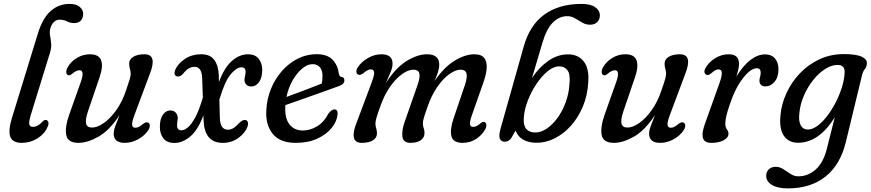

<svg xmlns="http://www.w3.org/2000/svg" viewBox="-20 -742 4581 1010"><path d="M346 -721.5Q381.5 -721.5 399.5 -705.8Q417.5 -690 417.5 -669.5Q417.5 -647 405.2 -633.8Q393 -620.5 370.5 -620.5Q349.5 -620.5 332.8 -629.5Q316 -638.5 294 -638.5Q275.5 -638.5 262.2 -624.8Q249 -611 243.5 -588Q240 -570.5 243.8 -551.8Q247.5 -533 249.2 -511Q251 -489 242 -461.5L144.5 -145.5Q131 -103 133.8 -88.8Q136.5 -74.5 153 -74.5Q179 -74.5 205.5 -104Q215.5 -114 225 -110Q232.5 -107.5 234.8 -97.5Q237 -87.5 229.5 -73Q214.5 -37.5 177 -14Q139.5 9.5 94 9.5Q45.5 9.5 34 -23.2Q22.5 -56 43 -122L179.5 -566.5Q204.5 -647.5 247 -684.5Q289.5 -721.5 346 -721.5Z M758 -97.5Q767 -94 768 -82.5Q769 -71 760.5 -58Q741 -28 706.5 -9.2Q672 9.5 636.5 9.5Q578 9.5 578 -39Q578 -56 586.2 -78Q594.5 -100 609 -136.5Q556 -56 498.2 -23.2Q440.5 9.5 393 9.5Q336.5 9.5 328.5 -32Q320.5 -73.5 345.5 -143L405 -310.5Q427 -372.5 398 -372.5Q381.5 -372.5 360.5 -354.5Q346 -342 337 -347Q330 -350.5 328.8 -361.2Q327.5 -372 335.5 -387.5Q352 -417.5 384 -437Q416 -456.5 453 -456.5Q500.5 -456.5 512 -424.5Q523.5 -392.5 504 -336L443 -157Q427.5 -111 433 -91Q438.5 -71 464.5 -71Q492 -71 526 -94.8Q560 -118.5 591.8 -162.8Q623.5 -207 643.5 -268Q658 -309.5 662.8 -326.5Q667.5 -343.5 667.5 -354.5Q667.5 -367 663.5 -379.5Q659.5 -392 659.5 -407Q659.5 -430 681.2 -443.2Q703 -456.5 740 -456.5Q809.5 -456.5 767.5 -351.5L688 -139Q673.5 -100.5 675 -85.2Q676.5 -70 692.5 -70Q701 -70 710.2 -74.5Q719.5 -79 733 -90.5Q749 -102 758 -97.5Z M1131 -345.5 1131.5 -310.5Q1160.5 -387.5 1200.5 -422Q1240.5 -456.5 1284.5 -456.5Q1322 -456.5 1340.5 -433.2Q1359 -410 1359.5 -375Q1359 -333 1342.5 -310Q1326 -287 1302 -287Q1285.5 -287 1275.8 -297Q1266 -307 1266 -323Q1266.5 -332 1269.2 -342.8Q1272 -353.5 1272 -364.5Q1272 -388 1249.5 -388Q1224.5 -388 1193.5 -351.2Q1162.5 -314.5 1134 -218.5L1136.5 -122.5Q1138 -59.5 1179 -59.5Q1208 -59.5 1237.5 -94.5Q1258 -114.5 1273 -110.5Q1281.5 -107.5 1284 -98Q1286.5 -88.5 1282 -75.5Q1269 -41.5 1233.5 -16Q1198 9.5 1152.5 9.5Q1102.5 9.5 1077.8 -20.8Q1053 -51 1051 -108.5L1050 -134.5Q1020.5 -57 980.2 -23.5Q940 10 897.5 10Q858.5 10 839.5 -14.2Q820.5 -38.5 821 -76Q821 -116 837 -138.5Q853 -161 876 -161Q894 -161 904.5 -149.5Q915 -138 915 -119.5Q914.5 -111 913 -102Q911.5 -93 911.5 -82.5Q911.5 -56.5 934.5 -56.5Q949 -56.5 967.5 -71.2Q986 -86 1006.5 -123.2Q1027 -160.5 1047 -228.5L1043.5 -330.5Q1041.5 -390.5 1003.5 -390.5Q971 -390.5 943.5 -354.5Q926 -335 910 -340.5Q891.5 -347 901.5 -374Q915 -406.5 951.8 -431.5Q988.5 -456.5 1040 -456.5Q1085.5 -456.5 1107.2 -426.8Q1129 -397 1131 -345.5Z M1755.5 -139Q1752.5 -104 1725.2 -69.8Q1698 -35.5 1649.8 -13Q1601.5 9.5 1535 9.5Q1453.5 9.5 1414.8 -37.8Q1376 -85 1381 -163Q1384 -223 1406 -276Q1428 -329 1464.2 -369.8Q1500.5 -410.5 1547 -433.8Q1593.5 -457 1645.5 -457Q1701 -457 1729 -428.2Q1757 -399.5 1762.5 -354.5Q1765.5 -339 1775 -337.5Q1790.5 -336.5 1791.5 -321Q1793 -299 1761 -288.5Q1723 -274.5 1671 -256Q1619 -237.5 1567.8 -219.5Q1516.5 -201.5 1481 -189V-187Q1477 -121 1502.2 -88.2Q1527.5 -55.5 1573.5 -55.5Q1611.5 -55.5 1648 -77.5Q1684.5 -99.5 1707.5 -144.5Q1725.5 -167.5 1740.5 -166.5Q1759 -165 1755.5 -139ZM1624 -404.5Q1597.5 -404.5 1569.8 -381.5Q1542 -358.5 1519.5 -319.5Q1497 -280.5 1487 -232Q1527 -246.5 1579.8 -266.5Q1632.5 -286.5 1672.5 -302.5Q1676.5 -319 1676.5 -344Q1676.5 -371.5 1662.8 -388Q1649 -404.5 1624 -404.5Z M2108 -99 2176 -293.5Q2191.5 -337.5 2185.8 -356.5Q2180 -375.5 2155 -375.5Q2127.5 -375.5 2095 -352.2Q2062.5 -329 2032.2 -286.2Q2002 -243.5 1981.5 -185Q1966 -142 1960.5 -123.2Q1955 -104.5 1955 -91.5Q1955 -79 1959 -67Q1963 -55 1963 -40.5Q1963 -17 1941.8 -3.8Q1920.5 9.5 1883 9.5Q1847.5 9.5 1841.5 -18.8Q1835.5 -47 1856.5 -98.5L1935 -308Q1949.5 -346 1948 -361.5Q1946.5 -377 1930.5 -377Q1914 -377 1889.5 -355.5Q1874 -345 1864.5 -349.5Q1856 -352.5 1854.8 -363.8Q1853.5 -375 1862 -388Q1882 -418 1916.5 -437.2Q1951 -456.5 1986 -456.5Q2045 -456.5 2045 -407.5Q2045 -386.5 2034.5 -362Q2024 -337.5 2009.5 -304.5Q2061 -385.5 2118.8 -421Q2176.5 -456.5 2226 -456.5Q2291.5 -456.5 2290.5 -401Q2290.5 -382.5 2283.5 -361.5Q2276.5 -340.5 2266.5 -316Q2315 -388 2370.8 -422.2Q2426.5 -456.5 2475 -456.5Q2513 -456.5 2528 -436Q2543 -415.5 2540 -381.2Q2537 -347 2522 -305.5L2464.5 -142Q2451.5 -106.5 2452.2 -90.5Q2453 -74.5 2469 -74.5Q2477.5 -74.5 2486.5 -78.5Q2495.5 -82.5 2508 -93.5Q2521.5 -104 2529.5 -99.5Q2537 -96.5 2538.2 -85.8Q2539.5 -75 2531.5 -60Q2514.5 -30 2483.2 -10.2Q2452 9.5 2414 9.5Q2363.5 9.5 2354.8 -25.5Q2346 -60.5 2365.5 -117.5L2425 -293Q2439.5 -336 2434 -355.8Q2428.5 -375.5 2403 -375.5Q2376.5 -375.5 2343.8 -352.2Q2311 -329 2279.8 -284Q2248.5 -239 2226.5 -173Q2213.5 -136.5 2209 -120Q2204.5 -103.5 2204.5 -93Q2204.5 -79 2209 -67Q2213.5 -55 2213 -40.5Q2212.5 -17.5 2192.8 -4Q2173 9.5 2140.5 9.5Q2100.5 9.5 2096.8 -22.8Q2093 -55 2108 -99Z M2833.5 -517.5 2778.5 -331.5Q2814.5 -387 2863.8 -421.5Q2913 -456 2968 -456Q3022 -456 3051 -418.5Q3080 -381 3074.5 -310.5Q3071 -242 3047 -183.8Q3023 -125.5 2984.8 -82.2Q2946.5 -39 2899.5 -15Q2852.5 9 2803 9Q2762 9 2733.2 -6.8Q2704.5 -22.5 2692 -55L2669 -14.5Q2663 -6.5 2654.8 -1.5Q2646.5 3.5 2636 3.5Q2616.5 3.5 2609.5 -12Q2602.5 -27.5 2613.5 -66.5L2734.5 -495.5Q2766.5 -610.5 2844.2 -666Q2922 -721.5 3039 -721.5Q3086.5 -721.5 3111 -704.2Q3135.5 -687 3135.5 -661Q3135.5 -639.5 3121.8 -625.8Q3108 -612 3083.5 -612Q3062 -612 3042.8 -623.2Q3023.5 -634.5 3004.5 -645.8Q2985.5 -657 2964.5 -657Q2922 -657 2888.5 -623.8Q2855 -590.5 2833.5 -517.5ZM2922 -393Q2892 -393 2860.5 -367Q2829 -341 2801.5 -299.8Q2774 -258.5 2756 -211.5Q2738 -164.5 2735.5 -123Q2732 -83 2748.2 -64Q2764.5 -45 2796 -45Q2825.5 -45 2855.8 -65.2Q2886 -85.5 2912 -120.8Q2938 -156 2955 -201.8Q2972 -247.5 2975.5 -298.5Q2981 -351.5 2965.2 -372.2Q2949.5 -393 2922 -393Z M3574.5 -97.5Q3583.5 -94 3584.5 -82.5Q3585.5 -71 3577 -58Q3557.5 -28 3523 -9.2Q3488.5 9.5 3453 9.5Q3394.5 9.5 3394.5 -39Q3394.5 -56 3402.8 -78Q3411 -100 3425.5 -136.5Q3372.5 -56 3314.8 -23.2Q3257 9.5 3209.5 9.5Q3153 9.5 3145 -32Q3137 -73.5 3162 -143L3221.5 -310.5Q3243.5 -372.5 3214.5 -372.5Q3198 -372.5 3177 -354.5Q3162.5 -342 3153.5 -347Q3146.5 -350.5 3145.2 -361.2Q3144 -372 3152 -387.5Q3168.5 -417.5 3200.5 -437Q3232.5 -456.5 3269.5 -456.5Q3317 -456.5 3328.5 -424.5Q3340 -392.5 3320.5 -336L3259.5 -157Q3244 -111 3249.5 -91Q3255 -71 3281 -71Q3308.5 -71 3342.5 -94.8Q3376.5 -118.5 3408.2 -162.8Q3440 -207 3460 -268Q3474.5 -309.5 3479.2 -326.5Q3484 -343.5 3484 -354.5Q3484 -367 3480 -379.5Q3476 -392 3476 -407Q3476 -430 3497.8 -443.2Q3519.5 -456.5 3556.5 -456.5Q3626 -456.5 3584 -351.5L3504.5 -139Q3490 -100.5 3491.5 -85.2Q3493 -70 3509 -70Q3517.5 -70 3526.8 -74.5Q3536 -79 3549.5 -90.5Q3565.5 -102 3574.5 -97.5Z M3699.5 -348Q3690.5 -349 3686.8 -358.5Q3683 -368 3690 -382Q3706 -412.5 3740 -434.5Q3774 -456.5 3814 -456.5Q3867.5 -456.5 3867.5 -406Q3867.5 -393 3863.8 -376Q3860 -359 3854 -339.5Q3888 -396 3927 -426Q3966 -456 4004.5 -456Q4038 -456 4056.5 -434.8Q4075 -413.5 4075 -376.5Q4075 -336 4054.5 -311.8Q4034 -287.5 4007.5 -287.5Q3990 -287.5 3982.5 -296.2Q3975 -305 3975 -316.5Q3975 -327 3978.2 -337Q3981.5 -347 3981.5 -360Q3981.5 -383 3961 -383Q3929 -383 3887.8 -330Q3846.5 -277 3817 -187Q3804 -148 3799.8 -127.2Q3795.5 -106.5 3795.5 -90.5Q3795.5 -72 3803.8 -61.5Q3812 -51 3812 -39Q3812 -17.5 3786.5 -4Q3761 9.5 3722 9.5Q3684 9.5 3677.2 -18Q3670.5 -45.5 3692 -101L3764.5 -304Q3778 -342 3777 -359.5Q3776 -377 3759 -377Q3744 -377 3721.5 -356.5Q3707.5 -345 3699.5 -348Z M4429.5 5Q4400.5 125 4322.2 187Q4244 249 4125 249Q4070 249 4040.2 230.5Q4010.5 212 4010.5 183Q4010.5 162.5 4024 149Q4037.5 135.5 4060.5 135.5Q4082 135.5 4100.8 148Q4119.5 160.5 4138.8 173Q4158 185.5 4180 185.5Q4230 185.5 4270.5 150Q4311 114.5 4329.5 41L4371 -124.5Q4287.5 9 4178 9Q4129.5 9 4104 -27Q4078.5 -63 4085.5 -134.5Q4090.5 -194 4116.8 -251.5Q4143 -309 4187 -355.5Q4231 -402 4290 -429.8Q4349 -457.5 4419 -457.5Q4485 -457.5 4514 -443.2Q4543 -429 4540 -405.5Q4538 -388 4529 -377.8Q4520 -367.5 4514.5 -346ZM4185 -147Q4180 -104 4192.5 -82.2Q4205 -60.5 4229 -60.5Q4253.5 -60.5 4280 -80Q4306.5 -99.5 4331.2 -131.8Q4356 -164 4376.2 -203.5Q4396.5 -243 4409 -283.5Q4421.5 -324 4423 -360Q4425 -400.5 4386 -400.5Q4354.5 -400.5 4321 -379.2Q4287.5 -358 4258.5 -322Q4229.5 -286 4209.5 -240.5Q4189.5 -195 4185 -147Z"/></svg>

Font: Fraunces 72pt S100
Style: Italic
Weight: 400
Italic angle: -16°
Version: Version 1.000; ttfautohint (v1.8.3)